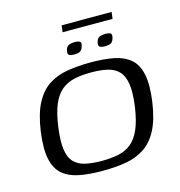

<svg xmlns="http://www.w3.org/2000/svg" viewBox="-101 -749 793 846"><g transform="rotate(-15 296.0 -326.0)"><path d="M416.5 -520.5Q402.6 -520.5 393.7 -524.9Q384.9 -529.3 389.7 -547.7Q394.7 -565.6 407.1 -569.4Q419.5 -573.2 431.9 -573.2Q444.9 -573.2 453.7 -569.2Q462.5 -565.1 457.5 -547.7Q452.7 -529.3 442.1 -524.9Q431.5 -520.5 416.5 -520.5ZM276.7 -520.5Q262 -520.5 253.6 -524.9Q245.1 -529.3 249.9 -548.5Q254.9 -565.6 267.3 -569.4Q279.7 -573.2 292.1 -573.2Q305.1 -573.2 313.8 -569.2Q322.5 -565.1 317.4 -548.5Q312.6 -530.1 301.6 -525.3Q290.6 -520.5 276.7 -520.5ZM262.9 7Q203.7 7 158.6 -1.8Q113.4 -10.6 84.2 -35.2Q55 -59.9 45 -106.8Q35 -153.6 45.5 -230.7Q56.7 -309.4 81.6 -356.6Q106.5 -403.8 143.9 -428.1Q181.3 -452.4 230 -460.4Q278.6 -468.5 337 -468.5Q396.2 -468.5 441.3 -459.7Q486.5 -450.9 515.6 -426.2Q544.6 -401.6 554.6 -354.7Q564.6 -307.9 554.1 -230.7Q542.9 -152.1 518 -104.9Q493.2 -57.7 455.9 -33.4Q418.6 -9.1 370.3 -1Q322 7 262.9 7ZM272.2 -36.3Q314.8 -36.3 348.6 -43.4Q382.5 -50.5 407.2 -70.5Q431.9 -90.4 448.8 -129.1Q465.7 -167.8 474.5 -230Q483.2 -293.2 477.2 -331.8Q471.3 -370.4 451.6 -390.7Q432 -411 400.4 -418.1Q368.8 -425.2 326.2 -425.2Q283.6 -425.2 250.5 -418.1Q217.5 -411 192.2 -390.7Q167 -370.4 150.4 -331.8Q133.9 -293.2 125.2 -230Q116.5 -167.8 122.1 -129.1Q127.6 -90.4 147 -70.5Q166.4 -50.5 198 -43.4Q229.6 -36.3 272.2 -36.3ZM251.5 -628.7 255.6 -659.3H483.5L479.5 -628.7Z"/></g></svg>

Font: Genos Thin
Style: Italic
Weight: 100
Italic angle: -8°
Designer: Robert E. Leuschke
Foundry: Robert E. Leuschke
Version: Version 1.010